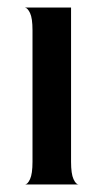

<svg xmlns="http://www.w3.org/2000/svg" viewBox="-20 -488 268 508"><path d="M46 0Q53 0 59.5 -14Q66 -28 66 -60V-408Q66 -440 59.5 -453.5Q53 -467 46 -468H168V-60Q168 -28 174.5 -14Q181 0 188 0Z"/></svg>

Font: Red Rose
Style: Regular
Weight: 400
Designer: Jaikishan Patel
Version: Version 2.000; ttfautohint (v1.8.3)